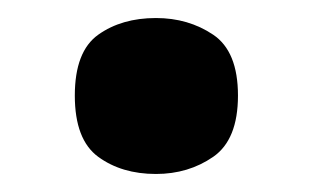

<svg xmlns="http://www.w3.org/2000/svg" viewBox="-20 -184 347 213"><path d="M153 9Q115 9 89 -10Q63 -29 63 -78Q63 -127 89 -145.5Q115 -164 153 -164Q189 -164 216.5 -145.5Q244 -127 244 -78Q244 -29 216.5 -10Q189 9 153 9Z"/></svg>

Font: Noto Serif SemiCondensed Black
Style: Regular
Weight: 900
Width: 4
Designer: Monotype Design Team
Foundry: Monotype Imaging Inc.
Version: Version 2.014; ttfautohint (v1.8.4.7-5d5b)